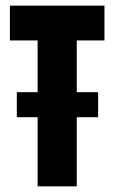

<svg xmlns="http://www.w3.org/2000/svg" viewBox="-20 -659 404 679"><path d="M39.5 -244.5V-333H327V-244.5ZM113 0V-639H251.5V0ZM15 -516V-639H349.5V-516Z"/></svg>

Font: Anek Latin Condensed
Style: Bold
Weight: 700
Width: 3
Designer: Yesha Goshar
Foundry: Ek Type
Version: Version 1.003